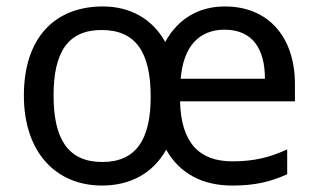

<svg xmlns="http://www.w3.org/2000/svg" viewBox="-20 -565 986 595"><path d="M677 -545C595 -545 531 -506 492 -435C452 -507 383 -545 299 -545C147 -545 54 -445 54 -269C54 -90 156 10 296 10C384 10 454 -28 495 -101C537 -27 608 10 699 10C770 10 816 -1 870 -25V-102C817 -78 770 -65 700 -65C597 -65 541 -123 538 -251H894V-304C894 -450 812 -545 677 -545ZM676 -473C763 -473 801 -413 801 -321H540C548 -420 596 -473 676 -473ZM295 -472C400 -472 447 -404 447 -265C447 -132 401 -63 297 -63C191 -63 146 -134 146 -269C146 -403 190 -472 295 -472Z"/></svg>

Font: Noto Sans Psalter Pahlavi
Style: Regular
Weight: 400
Designer: Monotype Design Team
Foundry: Monotype Imaging Inc.
Version: Version 2.002